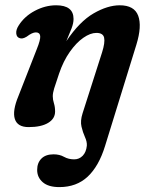

<svg xmlns="http://www.w3.org/2000/svg" viewBox="-20 -482 578 744"><path d="M387 84Q363 162 319.8 202.5Q276.5 243 210 243Q167.5 243 145.8 224.2Q124 205.5 124 176.5Q124 149 140.5 132.5Q157 116 187.5 116Q211 116 228.2 125.8Q245.5 135.5 267.5 135.5Q287 135.5 300.5 121.5Q314 107.5 316.5 82.5Q317.5 67 309.2 49Q301 31 295.8 8.8Q290.5 -13.5 300 -43L375.5 -279Q387.5 -317 383.5 -335.8Q379.5 -354.5 353.5 -354.5Q330 -354.5 302.8 -335.5Q275.5 -316.5 250.5 -281Q225.5 -245.5 209 -197Q195 -156.5 189.8 -139Q184.5 -121.5 184.5 -109Q184.5 -96 189 -81.8Q193.5 -67.5 193.5 -50Q193.5 -22 166.5 -5.8Q139.5 10.5 91 10.5Q47.5 10.5 37.5 -21Q27.5 -52.5 51.5 -110L122.5 -291.5Q137.5 -328.5 135.8 -342.5Q134 -356.5 119 -356.5Q105 -356.5 83.5 -340Q66.5 -329.5 55.5 -334.5Q44.5 -338 43 -352.2Q41.5 -366.5 52.5 -383.5Q75 -419 115.2 -440.2Q155.5 -461.5 197.5 -461.5Q265 -461.5 265 -408.5Q265 -392 257 -371.2Q249 -350.5 237 -322.5Q288.5 -399 342.8 -430.2Q397 -461.5 444 -461.5Q500.5 -461.5 515.5 -421Q530.5 -380.5 508.5 -309Z"/></svg>

Font: Fraunces 72pt S100 SemiBold
Style: Italic
Weight: 600
Italic angle: -16°
Version: Version 1.000; ttfautohint (v1.8.3)